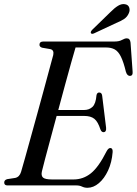

<svg xmlns="http://www.w3.org/2000/svg" viewBox="-24 -902 665 934"><path d="M347.5 0H12.5Q-3.5 0 -3.5 -14Q-3.5 -26.5 11 -30.5L50 -36.5Q71 -41 78.5 -66Q85.5 -89 97.8 -133.5Q110 -178 125.8 -234.5Q141.5 -291 158.2 -351.8Q175 -412.5 190.2 -468.8Q205.5 -525 217.2 -568.8Q229 -612.5 235 -634.5Q240 -658.5 221 -663L180.5 -670Q168 -674.5 168 -684Q168 -700 186.5 -700H532.5Q556 -700 569.5 -707.8Q583 -715.5 593 -715.5Q608.5 -715.5 611 -695L621 -555Q623.5 -534 609.5 -533Q595 -531.5 588.5 -552.5Q577 -600.5 564.2 -626.2Q551.5 -652 534.2 -661.5Q517 -671 493 -671H343.5Q336 -646.5 322.8 -599Q309.5 -551.5 293 -491Q276.5 -430.5 259.5 -367H386Q409.5 -367 425.8 -382Q442 -397 445.5 -439.5Q448.5 -452 458.5 -452Q471 -452 473 -436.5L492 -281.5Q494.5 -260 480 -259Q470 -258.5 464.5 -272.5Q452.5 -310 435 -324Q417.5 -338 386 -338H251.5Q235.5 -278.5 220.8 -224Q206 -169.5 195.2 -128.5Q184.5 -87.5 180 -69Q175 -48 185 -38.5Q195 -29 229.5 -29H333.5Q381 -29 418.5 -59.2Q456 -89.5 494.5 -166Q503 -182 512.5 -182Q525 -182 524 -162.5Q520 -112 501.8 -72.8Q483.5 -33.5 457 -11Q430.5 11.5 401.5 11.5Q387 11.5 375.2 5.8Q363.5 0 347.5 0ZM512.5 -842.5Q533 -863.5 550.5 -874Q568 -884.5 584 -881.5Q600 -879 604.5 -865.5Q609 -852 603 -838.5Q595.5 -820 579.5 -809.5Q563.5 -799 541 -790L433 -739.5Q421.5 -734.5 418 -741.5Q415.5 -747.5 425 -757.5Z"/></svg>

Font: Fraunces 144pt S050
Style: Italic
Weight: 400
Italic angle: -16°
Version: Version 1.000; ttfautohint (v1.8.3)